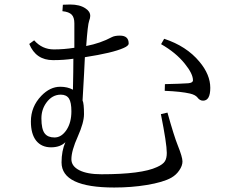

<svg xmlns="http://www.w3.org/2000/svg" viewBox="-20 -816 1040 856"><path d="M311.5 -603V-711.9Q311.5 -738.3 299.8 -750.5Q287.6 -763.2 258.3 -766.1L260.3 -794.9Q272.5 -795.9 292.5 -795.9Q335.4 -795.9 360.8 -778.8Q382.3 -765.1 382.3 -745.1Q382.3 -735.4 377.4 -723.1Q371.1 -706.1 364.3 -610.8Q428.7 -623.5 478.5 -650.4Q491.2 -657.2 514.6 -657.2Q553.7 -657.2 553.7 -622.1Q553.7 -611.8 531.2 -602.1Q482.4 -580.1 358.4 -561Q356.4 -509.8 348.1 -368.2Q354.5 -355 354.5 -307.1Q354.5 -269.5 327.1 -208Q298.3 -144 298.3 -106Q298.3 -75.2 333.5 -57.1Q369.1 -39.1 432.1 -39.1Q611.8 -39.1 680.2 -71.3Q706.5 -83 715.3 -97.2Q723.6 -110.4 723.6 -134.3Q723.6 -175.3 697.3 -307.1L726.6 -314Q755.9 -209 772.5 -168Q793.5 -115.7 793.5 -96.2Q793.5 -77.1 779.3 -56.6Q766.1 -36.6 744.1 -23.9Q708 -3.4 633.8 8.8Q566.4 20 489.3 20Q254.4 20 254.4 -91.8Q254.4 -143.1 271.5 -182.1Q248.5 -159.2 207.5 -159.2Q165 -159.2 141.1 -189Q117.7 -218.8 117.7 -274.4Q117.7 -340.3 164.1 -388.7Q203.1 -429.2 248.5 -429.2Q281.2 -429.2 305.2 -416Q307.1 -503.9 307.1 -554.2Q265.1 -547.9 216.3 -547.9Q140.1 -547.9 110.4 -620.1L132.3 -636.2Q168 -595.7 220.2 -595.7Q264.6 -595.7 311.5 -603ZM298.3 -319.8Q298.3 -359.4 287.6 -376.5Q276.4 -394 251 -394Q212.4 -394 186.5 -357.9Q164.6 -327.6 164.6 -288.1Q164.6 -239.7 179.7 -220.7Q193.4 -203.1 223.1 -203.1Q254.4 -203.1 276.9 -237.3Q298.3 -270 298.3 -319.8ZM715.3 -440.9Q784.7 -442.4 819.3 -444.8Q840.3 -446.8 840.3 -458Q840.3 -487.3 803.7 -532.2Q764.2 -581.5 698.2 -619.1L711.9 -643.1Q811.5 -610.4 869.1 -541Q917.5 -483.4 917.5 -424.3Q917.5 -367.2 885.3 -367.2Q870.6 -367.2 860.4 -381.3Q851.1 -393.1 827.1 -398.9Q786.6 -408.2 714.4 -411.1Z"/></svg>

Font: I.MingCP
Style: Regular
Weight: 400
Designer: I.Font Project
Version: Version 8.000; Sep 06, 2022